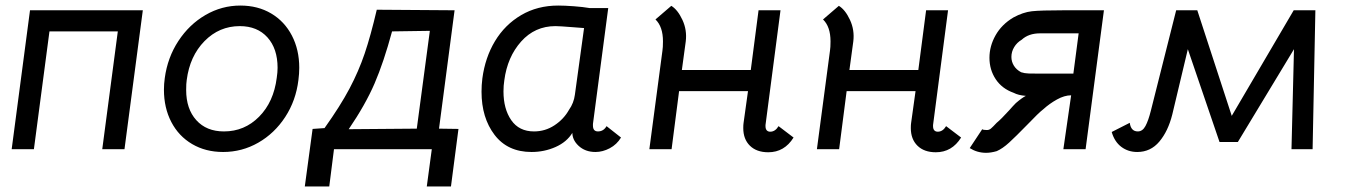

<svg xmlns="http://www.w3.org/2000/svg" viewBox="-20 -537 4844 691"><path d="M428 0H348L404 -424H158L102 0H22L88 -500H494Z M570 -214Q570 -235 573 -256Q583 -330 622 -389.5Q661 -449 719.5 -483Q778 -517 845 -517Q908 -517 956 -488.5Q1004 -460 1030.5 -409Q1057 -358 1057 -293Q1057 -272 1054 -249Q1045 -175 1006.5 -116Q968 -57 909.5 -23.5Q851 10 783 10Q720 10 671.5 -18.5Q623 -47 596.5 -98Q570 -149 570 -214ZM976 -257Q979 -277 979 -293Q979 -362 942.5 -402.5Q906 -443 843 -443Q769 -443 716 -389Q663 -335 652 -249Q650 -237 650 -213Q650 -145 686.5 -104.5Q723 -64 786 -64Q860 -64 912.5 -117Q965 -170 976 -257Z M1516 134 1534 0H1182L1165 134H1077L1105 -73L1148 -76Q1205 -156 1238 -218.5Q1271 -281 1292.5 -344.5Q1314 -408 1336 -502L1616 -500L1560 -74L1630 -73L1603 134ZM1235 -72 1480 -74 1527 -426 1391 -424Q1361 -313 1328 -236.5Q1295 -160 1235 -72Z M1713 -207Q1713 -231 1716 -255Q1726 -330 1761.5 -389Q1797 -448 1855.5 -482.5Q1914 -517 1989 -517Q2012 -517 2045.5 -514.5Q2079 -512 2102 -508H2169L2114 -91V-85Q2114 -64 2132 -64Q2152 -64 2163 -83L2215 -42Q2200 -17 2174.5 -3.5Q2149 10 2123 10Q2086 10 2062 -12.5Q2038 -35 2040 -64V-59Q2020 -26 1979.5 -8Q1939 10 1893 10Q1807 10 1760 -51.5Q1713 -113 1713 -207ZM2028 -142Q2045 -166 2049 -196L2082 -436L2043 -439Q1993 -443 1979 -443Q1905 -443 1855.5 -387.5Q1806 -332 1795 -248Q1792 -229 1792 -208Q1792 -145 1820 -104.5Q1848 -64 1902 -64Q1942 -64 1975.5 -86Q2009 -108 2028 -142Z M2735 -83Q2735 -73 2739.5 -68Q2744 -63 2752 -63Q2770 -63 2782 -83L2836 -42Q2803 11 2745 11Q2703 11 2679 -12.5Q2655 -36 2655 -76Q2655 -88 2656 -94L2672 -209H2424L2397 0H2317L2364 -354Q2366 -366 2366 -388Q2366 -441 2339 -467L2396 -516Q2419 -502 2436 -465.5Q2453 -429 2448 -388L2434 -285H2682L2710 -500H2789L2735 -87Z M3338 -83Q3338 -73 3342.5 -68Q3347 -63 3355 -63Q3373 -63 3385 -83L3439 -42Q3406 11 3348 11Q3306 11 3282 -12.5Q3258 -36 3258 -76Q3258 -88 3259 -94L3275 -209H3027L3000 0H2920L2967 -354Q2969 -366 2969 -388Q2969 -441 2942 -467L2999 -516Q3022 -502 3039 -465.5Q3056 -429 3051 -388L3037 -285H3285L3313 -500H3392L3338 -87Z M3470 -4 3515 -72Q3518 -69 3532 -69Q3540 -69 3546.5 -74.5Q3553 -80 3567 -95Q3583 -108 3612 -140Q3626 -156 3636 -166Q3658 -185 3672 -192Q3645 -194 3628 -203Q3586 -218 3563.5 -252Q3541 -286 3541 -329Q3541 -371 3563 -410Q3585 -449 3627 -474Q3662 -493 3693.5 -496.5Q3725 -500 3808 -500H3953L3887 0H3807L3835 -194Q3811 -194 3784 -179Q3757 -164 3735 -144Q3719 -132 3675 -86Q3636 -46 3612 -24Q3588 -2 3567 7Q3546 13 3529 13Q3497 13 3470 -4ZM3724 -272H3843L3862 -417H3723Q3682 -417 3657 -394Q3640 -384 3630 -367.5Q3620 -351 3620 -332Q3620 -315 3629 -300.5Q3638 -286 3655 -277Q3667 -273 3682 -272.5Q3697 -272 3724 -272Z M3981 -62 4046 -95Q4050 -64 4075 -64Q4092 -64 4102.5 -83.5Q4113 -103 4122 -139L4213 -500H4289L4413 -120L4636 -500H4714L4704 0H4628L4637 -360L4435 -26H4369L4255 -360L4199 -125Q4184 -65 4152.5 -27.5Q4121 10 4073 10Q4040 10 4015.5 -8.5Q3991 -27 3981 -62Z"/></svg>

Font: Bellota
Style: Bold Italic
Weight: 700
Italic angle: -7.5°
Designer: Kemie Guaida
Foundry: Kemie Guaida
Version: Version 4.001